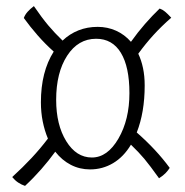

<svg xmlns="http://www.w3.org/2000/svg" viewBox="-20 -678 606 629"><path d="M404 -373Q404 -459 376 -505Q348 -551 295 -551Q236 -551 200 -495.5Q164 -440 164 -351Q164 -269 197 -215.5Q230 -162 281 -162Q332 -162 368 -224Q404 -286 404 -373ZM409 -204Q385 -164 350.5 -143.5Q316 -123 275 -123Q241 -123 212 -138Q183 -153 161 -181Q140 -152 115 -123.5Q90 -95 62 -69Q50 -73 39.5 -80Q29 -87 20 -98Q55 -130 83.5 -160.5Q112 -191 137 -224Q126 -250 120 -280Q114 -310 114 -343Q114 -393 124.5 -434.5Q135 -476 156 -509Q128 -534 103.5 -562Q79 -590 58 -619Q62 -630 70.5 -639.5Q79 -649 91 -658Q117 -620 138 -595Q159 -570 185 -545Q208 -567 237 -578.5Q266 -590 300 -590Q332 -590 360 -577.5Q388 -565 409 -541Q431 -572 455 -599.5Q479 -627 503 -650Q512 -647 520.5 -640Q529 -633 541 -620Q509 -592 483 -563.5Q457 -535 433 -502Q443 -481 448.5 -455Q454 -429 454 -398Q454 -354 447.5 -315.5Q441 -277 428 -244Q460 -216 487 -187Q514 -158 536 -128Q531 -120 523 -111.5Q515 -103 501 -94Q471 -136 453 -157.5Q435 -179 409 -204Z"/></svg>

Font: Atma Light
Style: Regular
Weight: 300
Designer: Gregori Vincens, Jeremie Hornus, Riccardo Olocco, Yoann Minet.
Foundry: black foundry
Version: Version 1.102;PS 1.100;hotconv 1.0.86;makeotf.lib2.5.63406